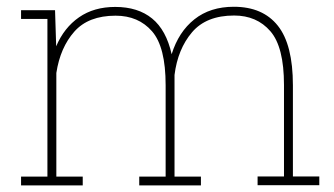

<svg xmlns="http://www.w3.org/2000/svg" viewBox="-20 -559 1007 579"><path d="M229.5 -26.4V0H43.5V-26.4H123V-502H43.5V-528.3H146L149.4 -419.4Q173.3 -475.6 218.3 -506.8Q263.2 -538.1 327.6 -538.1Q396 -538.1 438.7 -503.2Q481.4 -468.3 497.6 -395.5Q518.6 -462.9 566.2 -500.7Q613.8 -538.6 685.1 -538.6Q772.5 -538.6 817.9 -481.4Q863.3 -424.3 863.3 -301.8V-26.9H942.9V-0.5H756.8V-26.9H836.4V-302.7Q836.4 -417.5 795.4 -464.8Q754.4 -512.2 686 -512.2Q602.1 -512.2 559.1 -461.7Q516.1 -411.1 506.3 -333V-26.4H585.9V0H399.9V-26.4H479.5V-302.2Q479.5 -417.5 438.5 -464.6Q397.5 -511.7 328.6 -511.7Q246.6 -511.7 204.1 -463.6Q161.6 -415.5 149.9 -338.9V-26.4Z"/></svg>

Font: Hanuman Thin
Style: Regular
Weight: 100
Designer: Danh Hong
Version: Version 8.002; ttfautohint (v1.8.3)